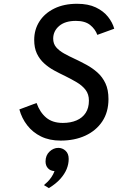

<svg xmlns="http://www.w3.org/2000/svg" viewBox="-20 -732 624 1016"><path d="M301 12Q241.5 12 197.2 -9.8Q153 -31.5 124 -69Q95 -106.5 82.5 -153L173.5 -187Q191 -137.5 224.5 -109.5Q258 -81.5 312.5 -81.5Q354 -81.5 385.2 -95Q416.5 -108.5 433.5 -134.8Q450.5 -161 450.5 -199.5Q450.5 -233.5 432.8 -256.5Q415 -279.5 386.2 -296.5Q357.5 -313.5 325 -329.5Q295.5 -343.5 266.5 -359.2Q237.5 -375 213.5 -396.8Q189.5 -418.5 175.2 -448.5Q161 -478.5 161 -521Q161 -575.5 188.8 -618.8Q216.5 -662 267.5 -687Q318.5 -712 388 -712Q446.5 -712 487 -692.8Q527.5 -673.5 551.5 -643.2Q575.5 -613 584.5 -580L495 -547.5Q484 -578 457 -599.8Q430 -621.5 381.5 -621.5Q324.5 -621.5 293 -594.5Q261.5 -567.5 261.5 -527.5Q261.5 -500.5 277.2 -482Q293 -463.5 319 -449Q345 -434.5 375.5 -420.5Q406.5 -406 437.8 -389Q469 -372 495.5 -348.5Q522 -325 538 -291Q554 -257 554 -208Q554 -138.5 521.2 -89.5Q488.5 -40.5 431.5 -14.2Q374.5 12 301 12ZM238.5 263.5 212.5 247.5Q221 240.5 231.8 230Q242.5 219.5 252.2 205.2Q262 191 268.5 173.5Q246 172 233.5 158Q221 144 221 122.5Q221 90 242 70.2Q263 50.5 288.5 50.5Q310.5 50.5 327 65.8Q343.5 81 343.5 109Q343.5 136 332.8 162.5Q322 189 299 214.8Q276 240.5 238.5 263.5Z"/></svg>

Font: Overpass Medium
Style: Italic
Weight: 500
Italic angle: -10°
Designer: Delve Withrington, Dave Bailey, Thomas Jockin
Foundry: Delve Fonts LLC
Version: Version 4.000